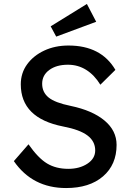

<svg xmlns="http://www.w3.org/2000/svg" viewBox="-20 -940 664 970"><path d="M314 10Q144 10 50 -126L124 -211Q173 -141 218 -114Q263 -87 325 -87Q382 -87 421.5 -113Q461 -139 461 -180Q461 -226 422 -255.5Q383 -285 299 -301Q85 -343 85 -514Q85 -571 117 -615Q149 -659 203.5 -684.5Q258 -710 326 -710Q491 -710 563 -587L487 -512Q457 -561 415.5 -587Q374 -613 323 -613Q265 -613 229 -586.5Q193 -560 193 -517Q193 -474 225.5 -447.5Q258 -421 337 -405Q447 -382 508 -331Q569 -280 569 -208Q569 -108 500.5 -49Q432 10 314 10ZM264 -755 236 -807 419 -920 466 -830Z"/></svg>

Font: Lexend
Style: Regular
Weight: 400
Designer: Bonnie Shaver-Troup, Thomas Jockin
Foundry: Lexend
Version: Version 1.007; ttfautohint (v1.8.3)